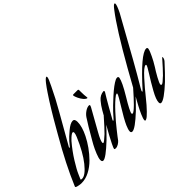

<svg xmlns="http://www.w3.org/2000/svg" viewBox="-190 -1329 1754 1754"><g transform="rotate(-45 687.0 -452.0)"><path d="M33 18Q16 18 1 15Q-14 12 -21 10L-28 7Q-35 5 -35 -1L-33 -7Q49 -203 191 -448Q193 -452 226 -509Q259 -566 268 -581.5Q277 -597 307 -646.5Q337 -696 354 -722.5Q371 -749 397 -788Q423 -827 447 -858Q478 -897 490 -897Q495 -897 495 -889Q495 -871 461 -804Q411 -698 345 -584Q214 -356 181 -296V-292Q181 -287 183 -287Q184 -287 189 -292Q202 -309 223.5 -334Q245 -359 295 -401Q345 -443 376 -443Q401 -443 401 -404Q401 -343 360 -261Q336 -213 303 -166.5Q270 -120 228 -77.5Q186 -35 135 -8.5Q84 18 33 18ZM298 -312Q310 -341 310 -355Q310 -368 300 -368Q292 -368 276.5 -356Q261 -344 250 -332L238 -320Q179 -251 132 -175.5Q85 -100 68 -59L50 -18Q48 -15 48 -12Q48 -7 63 -7Q107 -7 173 -89.5Q239 -172 298 -312Z M468 -97Q351 13 318 13Q301 13 301 -10Q301 -33 319 -77Q337 -121 355 -154L373 -186Q449 -319 488 -377Q505 -402 531.5 -419.5Q558 -437 581 -437Q589 -437 589 -430Q589 -425 582 -411Q570 -389 523 -306Q476 -223 467 -206Q426 -134 426 -110Q426 -101 432 -101Q442 -101 496 -151Q538 -193 607 -272Q610 -275 612 -275Q614 -275 614 -271Q614 -252 599 -234Q525 -152 468 -97ZM621 -500Q621 -494 616 -494Q612 -494 603 -500Q585 -512 570 -537Q555 -562 549 -580L543 -599Q543 -609 551 -609H605Q616 -609 616 -598V-576Q616 -534 621 -500Z M847 -97Q730 13 693 13Q676 13 676 -5Q676 -16 681 -32.5Q686 -49 693.5 -65.5Q701 -82 708 -96Q715 -110 722 -122Q729 -134 729 -135Q744 -162 774 -210.5Q804 -259 822 -290.5Q840 -322 840 -329Q840 -334 835 -334L821 -329Q775 -296 711 -226.5Q647 -157 606 -104L565 -52Q552 -33 542 -21Q532 -9 513.5 2.5Q495 14 476 14Q462 14 462 6Q462 -2 481 -40.5Q500 -79 519 -114L538 -148L636 -320Q651 -345 660.5 -358.5Q670 -372 687 -392.5Q704 -413 723.5 -423Q743 -433 765 -435Q773 -435 773 -428Q773 -422 770 -418Q747 -382 699.5 -299Q652 -216 639 -191Q636 -185 636 -182Q636 -180 638 -180Q640 -180 648 -186Q667 -208 697.5 -241Q728 -274 801 -340.5Q874 -407 921 -430Q932 -435 942 -435Q956 -435 956 -419Q948 -372 879 -258Q803 -133 803 -110Q803 -102 810 -102Q815 -102 821.5 -105.5Q828 -109 836 -115.5Q844 -122 849.5 -127Q855 -132 864 -140.5Q873 -149 875 -151Q917 -193 986 -272Q989 -275 991 -275Q993 -275 993 -271Q993 -252 978 -234Q904 -152 847 -97Z M1251 -151Q1293 -193 1362 -272Q1365 -275 1367 -275Q1369 -275 1369 -271Q1369 -252 1354 -234Q1280 -152 1223 -97Q1103 14 1065 14Q1050 14 1050 -5Q1050 -41 1091 -114.5Q1132 -188 1172.5 -251.5Q1213 -315 1213 -326Q1213 -332 1207 -332Q1183 -332 1116 -258Q1049 -184 1003 -125Q952 -61 914.5 -23Q877 15 865 20L852 26Q843 26 843 16Q843 0 861 -41Q879 -82 897 -115L915 -148L1071 -428Q1255 -753 1361 -890Q1391 -930 1403 -930Q1409 -930 1409 -922Q1409 -901 1377 -836Q1220 -553 1159 -444Q1122 -378 1092 -326.5Q1062 -275 1049.5 -254Q1037 -233 1028 -217.5Q1019 -202 1014 -191Q1013 -188 1013 -185Q1013 -180 1015 -180Q1017 -180 1023 -186Q1247 -435 1317 -435Q1331 -435 1331 -421Q1331 -417 1327 -403.5Q1323 -390 1304 -349Q1285 -308 1254 -258Q1235 -230 1206 -178Q1177 -126 1177 -110Q1177 -101 1186 -101Q1189 -101 1194.5 -103.5Q1200 -106 1207 -112Q1214 -118 1219.5 -123Q1225 -128 1235.5 -137.5Q1246 -147 1251 -151Z"/></g></svg>

Font: Aguafina Script
Style: Regular
Weight: 400
Designer: Angel Koziupa and Alejandro Paul
Foundry: Angel Koziupa and Alejandro Paul
Version: Version 1.000